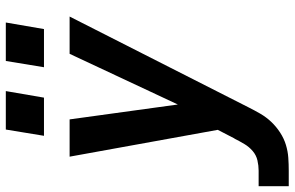

<svg xmlns="http://www.w3.org/2000/svg" viewBox="-196 -582 989 644"><g transform="rotate(-90 298.0 -259.5)"><path d="M-4 215V114H48Q65 114 82.5 110Q100 106 114 94Q128 82 137.5 66Q147 50 155 34Q155 34 155 33.5Q155 33 156 33L185 -23L95 -520H220L270 -157L440 -520H565L261 79Q251 99 239.5 119Q228 139 212 156Q196 173 176 186Q156 199 134.5 205.5Q113 212 91.5 213.5Q70 215 48 215ZM523 -606H395L416 -734H545ZM165 -606 186 -734H315L293 -606Z"/></g></svg>

Font: Iosevka SS04 Extended Oblique
Style: Bold
Weight: 700
Width: 7
Italic angle: -9°
Monospace: yes
Designer: Belleve Invis
Foundry: Belleve Invis
Version: Version 19.0.0; ttfautohint (v1.8.4)